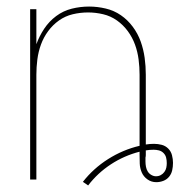

<svg xmlns="http://www.w3.org/2000/svg" viewBox="-20 -548 548 586"><path d="M249 18 233 7Q265 -34 310 -62.5Q355 -91 406 -103V-320Q406 -343 403 -366.5Q400 -390 392 -412Q384 -434 370 -453Q356 -472 337 -485.5Q318 -499 295 -504.5Q272 -510 249 -510Q225 -510 202 -504.5Q179 -499 160 -485.5Q141 -472 127 -453Q113 -434 105 -412Q97 -390 94 -366.5Q91 -343 91 -320V0H72V-520H91V-413Q100 -438 115 -460.5Q130 -483 151.5 -499Q173 -515 199 -521.5Q225 -528 252 -528Q277 -528 302.5 -522Q328 -516 349 -501.5Q370 -487 385.5 -466Q401 -445 409.5 -421Q418 -397 421.5 -371.5Q425 -346 425 -320V-107Q431 -108 437.5 -108.5Q444 -109 450 -109Q462 -109 473.5 -106Q485 -103 493.5 -94.5Q502 -86 505 -74Q508 -62 508 -51Q508 -39 505.5 -28Q503 -17 496 -8.5Q489 0 478.5 4Q468 8 457 8Q442 8 430 -0.5Q418 -9 412.5 -22Q407 -35 406.5 -49Q406 -63 406 -77V-85Q359 -73 318.5 -46.5Q278 -20 249 18ZM456 -10Q464 -10 470.5 -13.5Q477 -17 481.5 -23Q486 -29 487.5 -36Q489 -43 489 -50Q489 -59 487 -67Q485 -75 479 -81Q473 -87 465 -89Q457 -91 449 -91Q443 -91 437 -90.5Q431 -90 425 -89V-83Q425 -79 425 -75Q425 -71 424 -67V-55Q424 -47 425.5 -39Q427 -31 431 -24.5Q435 -18 442 -14Q449 -10 456 -10Z"/></svg>

Font: Iosevka SS18 Thin
Style: Regular
Weight: 100
Monospace: yes
Designer: Belleve Invis
Foundry: Belleve Invis
Version: Version 25.1.1; ttfautohint (v1.8.4)